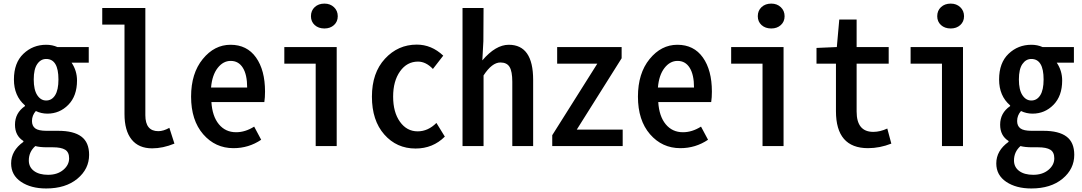

<svg xmlns="http://www.w3.org/2000/svg" viewBox="-20 -814 6030 1070"><path d="M237.3 236.3Q152.3 236.3 97.2 199.2Q42 162.1 42 96.7Q42 25.4 110.4 -23.4V-28.3Q63.5 -57.6 63.5 -119.1Q63.5 -184.6 119.1 -222.7V-226.6Q57.6 -279.3 57.6 -371.1Q57.6 -463.9 110.4 -514.2Q163.1 -564.5 237.3 -564.5Q271.5 -564.5 299.8 -551.8H474.6V-464.8H378.9Q409.2 -419.9 409.2 -365.2Q409.2 -279.3 360.8 -230Q312.5 -180.7 244.1 -180.7Q210 -180.7 179.7 -195.3Q158.2 -170.9 158.2 -139.6Q158.2 -112.3 176.3 -98.6Q194.3 -85 239.3 -85H304.7Q390.6 -85 433.6 -52.7Q476.6 -20.5 476.6 48.8Q476.6 127.9 411.1 182.1Q345.7 236.3 237.3 236.3ZM237.3 -253.9Q268.6 -253.9 287.1 -283.2Q305.7 -312.5 305.7 -371.1Q305.7 -485.4 237.3 -485.4Q207 -485.4 187.5 -457Q168 -428.7 168 -371.1Q168 -313.5 187.5 -283.7Q207 -253.9 237.3 -253.9ZM248 160.2Q299.8 160.2 332.5 132.8Q365.2 105.5 365.2 68.4Q365.2 34.2 343.3 20.5Q321.3 6.8 274.4 6.8H241.2Q202.1 6.8 176.8 0Q140.6 32.2 140.6 80.1Q140.6 117.2 169.4 138.7Q198.2 160.2 248 160.2Z M828.1 12.7Q752.9 12.7 713.4 -36.6Q673.8 -85.9 673.8 -178.7V-676.8H549.8V-769.5H790V-171.9Q790 -83 862.3 -83Q890.6 -83 923.8 -101.6L952.1 -13.7Q887.7 12.7 828.1 12.7Z M1281.2 11.7Q1179.7 11.7 1112.3 -65.9Q1044.9 -143.6 1044.9 -275.4Q1044.9 -405.3 1109.9 -484.9Q1174.8 -564.5 1264.6 -564.5Q1356.4 -564.5 1406.7 -493.7Q1457 -422.9 1457 -303.7Q1457 -270.5 1453.1 -245.1H1158.2Q1163.1 -166 1199.7 -121.6Q1236.3 -77.1 1295.9 -77.1Q1346.7 -77.1 1396.5 -108.4L1435.5 -35.2Q1366.2 11.7 1281.2 11.7ZM1156.2 -326.2H1357.4Q1357.4 -397.5 1333.5 -436Q1309.6 -474.6 1265.6 -474.6Q1223.6 -474.6 1192.9 -435.1Q1162.1 -395.5 1156.2 -326.2Z M1739.3 0V-459H1564.5V-551.8H1856.4V0ZM1788.1 -655.3Q1754.9 -655.3 1733.9 -674.3Q1712.9 -693.4 1712.9 -723.6Q1712.9 -754.9 1733.9 -774.4Q1754.9 -793.9 1788.1 -793.9Q1820.3 -793.9 1841.3 -773.9Q1862.3 -753.9 1862.3 -723.6Q1862.3 -693.4 1841.3 -674.3Q1820.3 -655.3 1788.1 -655.3Z M2295.9 13.7Q2190.4 13.7 2121.6 -64.5Q2052.7 -142.6 2052.7 -275.4Q2052.7 -408.2 2125.5 -486.8Q2198.2 -565.4 2302.7 -565.4Q2384.8 -565.4 2450.2 -503.9L2392.6 -429.7Q2353.5 -470.7 2309.6 -470.7Q2248 -470.7 2209.5 -416.5Q2170.9 -362.3 2170.9 -275.4Q2170.9 -188.5 2209 -135.3Q2247.1 -82 2307.6 -82Q2365.2 -82 2412.1 -128.9L2459 -52.7Q2392.6 13.7 2295.9 13.7Z M2557.6 0V-769.5H2674.8L2673.8 -585L2668 -477.5Q2742.2 -564.5 2815.4 -564.5Q2951.2 -564.5 2951.2 -369.1V0H2835V-358.4Q2835 -416 2819.8 -440.9Q2804.7 -465.8 2768.6 -465.8Q2721.7 -465.8 2674.8 -393.6V0Z M3057.6 0V-60.5L3308.6 -459H3085V-551.8H3444.3V-489.3L3194.3 -91.8H3450.2V0Z M3771.5 11.7Q3669.9 11.7 3602.5 -65.9Q3535.2 -143.6 3535.2 -275.4Q3535.2 -405.3 3600.1 -484.9Q3665 -564.5 3754.9 -564.5Q3846.7 -564.5 3897 -493.7Q3947.3 -422.9 3947.3 -303.7Q3947.3 -270.5 3943.4 -245.1H3648.4Q3653.3 -166 3689.9 -121.6Q3726.6 -77.1 3786.1 -77.1Q3836.9 -77.1 3886.7 -108.4L3925.8 -35.2Q3856.4 11.7 3771.5 11.7ZM3646.5 -326.2H3847.7Q3847.7 -397.5 3823.7 -436Q3799.8 -474.6 3755.9 -474.6Q3713.9 -474.6 3683.1 -435.1Q3652.3 -395.5 3646.5 -326.2Z M4229.5 0V-459H4054.7V-551.8H4346.7V0ZM4278.3 -655.3Q4245.1 -655.3 4224.1 -674.3Q4203.1 -693.4 4203.1 -723.6Q4203.1 -754.9 4224.1 -774.4Q4245.1 -793.9 4278.3 -793.9Q4310.5 -793.9 4331.5 -773.9Q4352.5 -753.9 4352.5 -723.6Q4352.5 -693.4 4331.5 -674.3Q4310.5 -655.3 4278.3 -655.3Z M4817.4 11.7Q4638.7 11.7 4638.7 -194.3V-459H4530.3V-546.9L4643.6 -551.8L4657.2 -705.1H4753.9V-551.8H4932.6V-459H4753.9V-192.4Q4753.9 -79.1 4846.7 -79.1Q4884.8 -79.1 4924.8 -97.7L4947.3 -13.7Q4882.8 11.7 4817.4 11.7Z M5229.5 0V-459H5054.7V-551.8H5346.7V0ZM5278.3 -655.3Q5245.1 -655.3 5224.1 -674.3Q5203.1 -693.4 5203.1 -723.6Q5203.1 -754.9 5224.1 -774.4Q5245.1 -793.9 5278.3 -793.9Q5310.5 -793.9 5331.5 -773.9Q5352.5 -753.9 5352.5 -723.6Q5352.5 -693.4 5331.5 -674.3Q5310.5 -655.3 5278.3 -655.3Z M5727.5 236.3Q5642.6 236.3 5587.4 199.2Q5532.2 162.1 5532.2 96.7Q5532.2 25.4 5600.6 -23.4V-28.3Q5553.7 -57.6 5553.7 -119.1Q5553.7 -184.6 5609.4 -222.7V-226.6Q5547.9 -279.3 5547.9 -371.1Q5547.9 -463.9 5600.6 -514.2Q5653.3 -564.5 5727.5 -564.5Q5761.7 -564.5 5790 -551.8H5964.8V-464.8H5869.1Q5899.4 -419.9 5899.4 -365.2Q5899.4 -279.3 5851.1 -230Q5802.7 -180.7 5734.4 -180.7Q5700.2 -180.7 5669.9 -195.3Q5648.4 -170.9 5648.4 -139.6Q5648.4 -112.3 5666.5 -98.6Q5684.6 -85 5729.5 -85H5794.9Q5880.9 -85 5923.8 -52.7Q5966.8 -20.5 5966.8 48.8Q5966.8 127.9 5901.4 182.1Q5835.9 236.3 5727.5 236.3ZM5727.5 -253.9Q5758.8 -253.9 5777.3 -283.2Q5795.9 -312.5 5795.9 -371.1Q5795.9 -485.4 5727.5 -485.4Q5697.3 -485.4 5677.7 -457Q5658.2 -428.7 5658.2 -371.1Q5658.2 -313.5 5677.7 -283.7Q5697.3 -253.9 5727.5 -253.9ZM5738.3 160.2Q5790 160.2 5822.8 132.8Q5855.5 105.5 5855.5 68.4Q5855.5 34.2 5833.5 20.5Q5811.5 6.8 5764.6 6.8H5731.4Q5692.4 6.8 5667 0Q5630.9 32.2 5630.9 80.1Q5630.9 117.2 5659.7 138.7Q5688.5 160.2 5738.3 160.2Z"/></svg>

Font: GenEi Gothic M SemiBold
Style: Regular
Weight: 500
Designer: o_tamon (Modified); [Source Han Sans]
Ryoko NISHIZUKA  (kana & ideographs); Paul D. Hunt (Latin, Greek & Cyrillic); Wenl
Version: Version 1.1a;Original Version 1.004